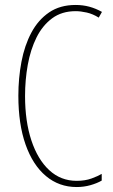

<svg xmlns="http://www.w3.org/2000/svg" viewBox="-20 -744 455 774"><path d="M285 -699Q229 -699 190 -670Q151 -641 127 -592.5Q103 -544 92 -483Q81 -422 81 -357Q81 -255 106.5 -178Q132 -101 178.5 -58Q225 -15 289 -15Q323 -15 349 -24.5Q375 -34 390 -43V-16Q371 -5 344.5 2.5Q318 10 289 10Q218 10 165 -34.5Q112 -79 83 -161.5Q54 -244 54 -358Q54 -429 66.5 -495Q79 -561 106.5 -612.5Q134 -664 178 -694Q222 -724 285 -724Q314 -724 340 -717Q366 -710 391 -696L378 -673Q354 -688 329.5 -693.5Q305 -699 285 -699Z"/></svg>

Font: Noto Sans Khmer ExtraCondensed Thin
Style: Regular
Weight: 250
Width: 2
Designer: Danh Hong and the Monotype Design Team
Foundry: Monotype Imaging Inc.
Version: Version 2.004